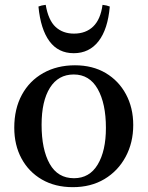

<svg xmlns="http://www.w3.org/2000/svg" viewBox="-20 -762 611 794"><path d="M281 12Q208 12 153.5 -19.5Q99 -51 69 -106.5Q39 -162 39 -234Q39 -312 70.5 -370Q102 -428 159 -460Q216 -492 290 -492Q363 -492 417 -460Q471 -428 501 -372Q531 -316 531 -245Q531 -172 499.5 -113.5Q468 -55 412 -21.5Q356 12 281 12ZM152 -246Q152 -144 185.5 -84.5Q219 -25 286 -25Q350 -25 384 -81.5Q418 -138 418 -233Q418 -334 384 -394Q350 -454 285 -454Q221 -454 186.5 -399Q152 -344 152 -246ZM169 -742Q180 -678 210 -650.5Q240 -623 286 -623Q335 -623 365.5 -652.5Q396 -682 404 -742Q422 -740 434 -735Q426 -641 387.5 -591.5Q349 -542 285 -542Q221 -542 184.5 -591.5Q148 -641 139 -735Q151 -740 169 -742Z"/></svg>

Font: Tiro Bangla
Style: Regular
Weight: 400
Designer: Bangla: John Hudson & Fiona Ross. Latin: John Hudson.
Foundry: Tiro Typeworks Ltd.
Version: Version 1.60